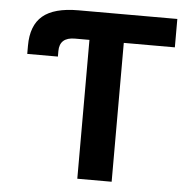

<svg xmlns="http://www.w3.org/2000/svg" viewBox="-52 -780 827 832"><g transform="rotate(5 361.5 -364.0)"><path d="M51.3 -520V-555.7Q51.3 -644 100.8 -685.8Q150.4 -727.5 255.4 -727.5H686V-604H463.9V0H314.5V-604H251.5Q184.6 -604 184.6 -543.9V-520Z"/></g></svg>

Font: Inter
Style: Bold
Weight: 700
Designer: Rasmus Andersson
Foundry: rsms
Version: Version 4.001;git-9221beed3